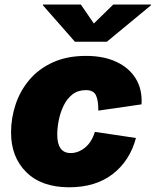

<svg xmlns="http://www.w3.org/2000/svg" viewBox="-20 -792 667 822"><path d="M275.9 9.8Q158.2 9.8 92.8 -54.7Q27.3 -119.1 27.3 -225.1Q27.3 -286.6 46.9 -345.2Q66.4 -403.8 106.2 -450.7Q146 -497.6 206.5 -525.1Q267.1 -552.7 348.6 -552.7Q423.8 -552.7 478.5 -527.1Q533.2 -501.5 561.5 -455.1Q589.8 -408.7 585.9 -345.2L400.9 -318.4Q401.4 -361.3 390.9 -383.8Q380.4 -406.2 347.7 -406.2Q313.5 -406.2 289.8 -387.5Q266.1 -368.7 252 -338.9Q237.8 -309.1 231.4 -276.4Q225.1 -243.7 225.1 -215.8Q225.1 -136.7 282.7 -136.7Q314.9 -136.7 343.8 -159.9Q372.6 -183.1 386.2 -227.5L562 -201.2Q536.1 -104 462.9 -47.1Q389.6 9.8 275.9 9.8ZM326.2 -772.5 381.8 -691.4 464.8 -772.5H627L626.5 -769.5L437.5 -613.3H300.8L163.6 -769.5L164.1 -772.5Z"/></svg>

Font: Inter Black
Style: Italic
Weight: 900
Italic angle: -9.39999°
Designer: Rasmus Andersson
Foundry: rsms
Version: Version 4.000;git-a52131595